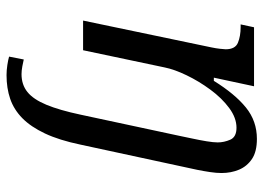

<svg xmlns="http://www.w3.org/2000/svg" viewBox="-132 -454 825 602"><g transform="rotate(90 281.0 -152.5)"><path d="M215 240Q200 240 183.5 237.5Q167 235 157 232L166 186Q174 188 187.5 190.5Q201 193 212 193Q245 193 268 174.5Q291 156 308 115Q325 74 339 8L405 -300Q409 -320 414 -343Q419 -366 422.5 -387.5Q426 -409 426 -422Q426 -442 417.5 -461.5Q409 -481 380 -481Q349 -481 318 -458Q287 -435 260.5 -399Q234 -363 215.5 -324.5Q197 -286 191 -256L137 0H44L128 -402Q131 -416 132.5 -429.5Q134 -443 134 -447Q134 -477 113.5 -485.5Q93 -494 64 -494H56L65 -536H250L223 -410H233Q274 -476 316.5 -510.5Q359 -545 415 -545Q455 -545 478 -529.5Q501 -514 511.5 -489Q522 -464 522 -434Q522 -418 519 -398Q516 -378 512 -358Q508 -338 504 -321L433 8Q419 75 398 119.5Q377 164 350 190.5Q323 217 289.5 228.5Q256 240 215 240Z"/></g></svg>

Font: Noto Serif
Style: Italic
Weight: 400
Italic angle: -12°
Designer: Monotype Design Team
Foundry: Monotype Imaging Inc.
Version: Version 2.013